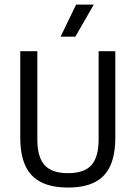

<svg xmlns="http://www.w3.org/2000/svg" viewBox="-20 -821 599 848"><path d="M280.3 7.3Q208 7.3 161.3 -16.4Q114.6 -40.1 92 -89Q69.5 -138 69.5 -214.1V-595H144.9V-204.8Q144.9 -127.7 176.8 -91.9Q208.7 -56.2 280.2 -56.2Q352.3 -56.2 383.9 -91.9Q415.6 -127.7 415.6 -204.8V-595H489.3V-214.1Q489.3 -138 467.2 -89Q445.1 -40.1 398.8 -16.4Q352.6 7.3 280.3 7.3ZM247.7 -659.1 316.1 -800.8H394.3L312.8 -659.1Z"/></svg>

Font: Encode Sans SC Condensed Thin
Style: Regular
Weight: 100
Width: 3
Designer: Multiple Designers
Foundry: Impallari Type
Version: Version 3.002